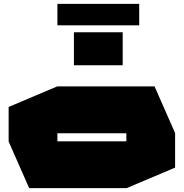

<svg xmlns="http://www.w3.org/2000/svg" viewBox="-20 -980 957 1000"><path d="M279 -286V-530H785L892 -287V-286ZM132 0 25 -243V-244H638V0ZM25 -244V-423L278 -530H279V-244ZM638 0V-286H892V-107L639 0ZM365 -640V-812H619V-640ZM279 -848V-960H705V-848Z"/></svg>

Font: Foldit Black
Style: Regular
Weight: 900
Version: Version 1.003